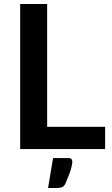

<svg xmlns="http://www.w3.org/2000/svg" viewBox="-20 -743 560 957"><path d="M80.5 0ZM215 -111H504V0H80.5V-723H215ZM320 45Q334 45 337.2 51.2Q340.5 57.5 340.5 63.5Q340.5 68 339.2 76Q338 84 334.5 96.8Q331 109.5 324 128Q317 146.5 306 172Q299 186 289 190Q279 194 263 194H219.5L244.5 45Z"/></svg>

Font: Lato
Style: Bold
Weight: 700
Designer: Lukasz Dziedzic
Foundry: tyPoland Lukasz Dziedzic
Version: Version 2.007; 2014-02-27